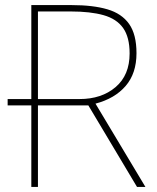

<svg xmlns="http://www.w3.org/2000/svg" viewBox="-20 -734 617 754"><path d="M262 -714Q345 -714 401.5 -697.5Q458 -681 487 -640Q516 -599 516 -525Q516 -446 473.5 -396.5Q431 -347 355 -327L551 0H518L327 -320H129V0H103V-320H10V-345H103V-714ZM257 -689H129V-345H292Q379 -345 434 -392Q489 -439 489 -524Q489 -588 463.5 -624Q438 -660 386.5 -674.5Q335 -689 257 -689Z"/></svg>

Font: Noto Sans Thin
Style: Regular
Weight: 100
Designer: Monotype Design Team
Foundry: Monotype Imaging Inc.
Version: Version 2.007